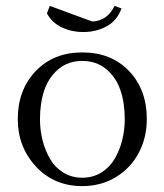

<svg xmlns="http://www.w3.org/2000/svg" viewBox="-20 -632 562 659"><path d="M41 -223.1Q41 -323.2 102.3 -387.7Q163.6 -452.1 262.2 -452.1Q361.8 -452.1 422.9 -388.2Q483.9 -324.2 483.9 -223.1Q483.9 -160.2 456.5 -107.9Q429.2 -55.7 378.2 -24.4Q327.1 6.8 262.2 6.8Q166 6.8 103.5 -60.3Q41 -127.4 41 -223.1ZM117.2 -223.1Q117.2 -185.1 126.2 -149.9Q135.3 -114.7 152.3 -85.7Q169.4 -56.6 198 -39.3Q226.6 -22 262.2 -22Q298.3 -22 326.9 -39.3Q355.5 -56.6 372.8 -85.7Q390.1 -114.7 399.2 -149.9Q408.2 -185.1 408.2 -223.1Q408.2 -278.8 393.1 -323Q377.9 -367.2 344.2 -395Q310.5 -422.9 262.2 -422.9Q214.4 -422.9 180.9 -395Q147.5 -367.2 132.3 -323Q117.2 -278.8 117.2 -223.1ZM141.1 -585.9 150.9 -611.8 296.9 -558.1Q349.1 -561 373 -611.8L397 -603Q381.8 -561 345.7 -541.5Q309.6 -522 265.1 -522Q226.6 -522 192.9 -537.6Q159.2 -553.2 141.1 -585.9Z"/></svg>

Font: Dihjauti S
Style: Regular
Weight: 400
Designer: T. Christopher White
Version: Version 3.0.0